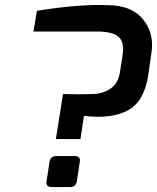

<svg xmlns="http://www.w3.org/2000/svg" viewBox="-20 -760 638 780"><path d="M169 -23 181 -101Q184 -126 209 -126H283Q309 -126 304 -101L292 -23Q288 0 264 0H190Q166 0 169 -23ZM116 -632 130 -716Q303 -744 416 -739Q515 -739 561.5 -681Q608 -623 595 -544L582 -453Q566 -349 501 -312.5Q436 -276 321 -289Q321 -288 317.5 -265.5Q314 -243 310.5 -220Q307 -197 307 -195H207L236 -378Q299 -376 360 -378Q401 -380 430.5 -401Q460 -422 467 -465L478 -536Q486 -588 462 -610Q438 -632 373 -632Z"/></svg>

Font: Exo
Style: Demi Bold Italic
Weight: 600
Designer: Natanael Gama
Version: Version 1